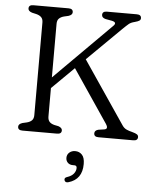

<svg xmlns="http://www.w3.org/2000/svg" viewBox="-62 -752 853 1068"><g transform="rotate(5 364.0 -217.5)"><path d="M218 -91.5Q218 -71.5 227.5 -61.2Q237 -51 255.5 -46.5L277.5 -42Q299 -34.5 299 -20Q299 0 274 0H80.5Q55 0 55 -20Q55 -35 77 -42L101 -47.5Q119 -52 129 -62Q139 -72 139 -91.5V-608.5Q139 -628 129 -638Q119 -648 101 -652.5L77 -658Q55 -665 55 -680Q55 -700 80.5 -700H277Q302 -700 302 -680Q302 -665 280 -658L256 -652.5Q238.5 -648 228.2 -638Q218 -628 218 -608.5V-309L533 -624Q555 -645 523 -652L487.5 -658.5Q466 -664 466 -680Q466 -700 491 -700H658Q683 -700 683 -680Q683 -671.5 676 -666.5Q669 -661.5 650.5 -656.5Q629.5 -651.5 618 -642Q606.5 -632.5 583.5 -610L397 -426L633.5 -77Q643.5 -62 658.5 -55.5Q673.5 -49 687.5 -46Q710 -40 717.2 -34.5Q724.5 -29 724.5 -20Q724.5 0 699.5 0H505Q480 0 480 -20Q480 -36 500.5 -41.5L534.5 -46.5Q547 -49 547.5 -57.5Q548 -66 540.5 -77L341.5 -371.5L218 -249.5ZM377 167Q358.5 167 348 156.2Q337.5 145.5 337.5 129.5Q337.5 111 350.8 99.5Q364 88 383.5 88Q406 88 421.2 103.8Q436.5 119.5 436.5 155.5Q436.5 241.5 361 263.5Q343 269 338 254.5Q334 240.5 351 235.5Q375.5 227.5 387.2 212.8Q399 198 399 181Q399 167 385.5 167Z"/></g></svg>

Font: Fraunces 9pt SuperSoft Light
Style: Regular
Weight: 300
Version: Version 1.000;[b76b70a41]